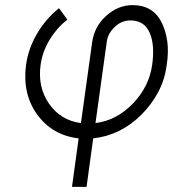

<svg xmlns="http://www.w3.org/2000/svg" viewBox="-20 -532 678 752"><path d="M499 -512Q443 -512 396 -470Q350 -429 341 -367L297 -50Q218 -60 172 -126Q127 -191 139 -278Q146 -329 174 -376Q188 -399 205.5 -419Q223 -439 244 -455L211 -500Q185 -479 163.5 -454Q142 -429 125 -400Q91 -342 82 -278Q67 -164 126 -83Q185 -2 288 10L262 200H319L345 10Q453 -2 534 -83Q575 -124 600.5 -173Q626 -222 633 -278Q641 -329 635 -371Q629 -413 612 -446Q578 -512 499 -512ZM491 -452Q545 -452 566 -404Q587 -357 576 -278Q564 -192 500 -126Q436 -60 354 -50L398 -367Q402 -401 430 -427Q456 -452 491 -452Z"/></svg>

Font: Unageo
Style: Light-Italic
Weight: 300
Designer: Richard Sepsi
Foundry: Richard Sepsi
Version: Version 2.000